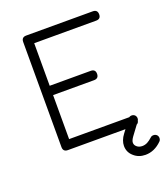

<svg xmlns="http://www.w3.org/2000/svg" viewBox="-146 -747 889 1015"><g transform="rotate(-20 298.5 -240.0)"><path d="M494.5 0C494.5 0 120 0 120 0C102.5 0 93.5 -9 93.5 -26.5C93.5 -26.5 93.5 -26.5 93.5 -26.5C93.5 -26.5 93.5 -618 93.5 -618C93.5 -635.5 102.5 -644.5 120 -644.5C120 -644.5 120 -644.5 120 -644.5C120 -644.5 494.5 -644.5 494.5 -644.5C512 -644.5 521 -635.5 521 -618C521 -618 521 -618 521 -618C521 -600.5 512 -592 494.5 -592C494.5 -592 494.5 -592 494.5 -592C494.5 -592 146 -592 146 -592C146 -592 146 -352.5 146 -352.5C146 -352.5 376.5 -352.5 376.5 -352.5C394 -352.5 403 -344 403 -326.5C403 -326.5 403 -326.5 403 -326.5C403 -309 394 -300 376.5 -300C376.5 -300 376.5 -300 376.5 -300C376.5 -300 146 -300 146 -300C146 -300 146 -52.5 146 -52.5C146 -52.5 494.5 -52.5 494.5 -52.5C512 -52.5 521 -44 521 -26.5C521 -26.5 521 -26.5 521 -26.5C521 -9 512 0 494.5 0C494.5 0 494.5 0 494.5 0ZM498 164C498 164 498 164 498 164C472.5 164 450.5 156 433 140C415 124.5 406 104.5 406 81C406 81 406 81 406 81C406 71 408 60.5 412 50C416 39.5 421.5 29.5 429 20C429 20 429 20 429 20C429 20 479 -47 479 -47C484 -53.5 490.5 -57 499 -57C499 -57 499 -57 499 -57C506 -57 512 -54.5 517 -50C521.5 -45 524 -39 524 -32C524 -32 524 -32 524 -32C524 -26.5 522.5 -21.5 519 -17C519 -17 519 -17 519 -17C519 -17 469 50.5 469 50.5C460.5 62.5 456 72.5 456 81C456 81 456 81 456 81C456 90.5 460 98 468 104.5C475.5 111 485.5 114.5 498 114.5C498 114.5 498 114.5 498 114.5C508 114.5 517.5 112 526.5 107.5C535.5 103 544.5 96 554 87.5C554 87.5 554 87.5 554 87.5C556.5 85 559 83.5 562 82C565 81 568.5 80.5 572 80.5C572 80.5 572 80.5 572 80.5C579 80.5 585 83 590 87.5C594.5 92 597 98 597 105C597 105 597 105 597 105C597 112.5 594.5 118.5 590 123C590 123 590 123 590 123C562.5 150.5 531.5 164 498 164Z"/></g></svg>

Font: Jura-Fortis-Regular
Style: Regular
Weight: 500
Designer: Daniel Johnson, Alexei Vanyashin, Mirko Velimirovic
Foundry: Daniel Johnson
Version: ""